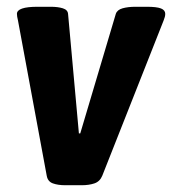

<svg xmlns="http://www.w3.org/2000/svg" viewBox="-20 -545 508 567"><path d="M173 2Q151 2 136 -3.5Q121 -9 118 -26L33 -485Q30 -497 30 -504Q30 -525 91 -525H130Q151 -525 165.5 -520.5Q180 -516 181 -504L213 -151H217L322 -504Q326 -516 342 -520.5Q358 -525 380 -525H414Q443 -525 455.5 -520Q468 -515 468 -504Q468 -496 463 -484L282 -26Q275 -9 259 -3.5Q243 2 221 2Z"/></svg>

Font: Asap Semi Condensed Semi Condensed Regular
Style: Bold Italic
Weight: 700
Width: 4
Italic angle: -6°
Designer: Pablo Cosgaya
Foundry: Omnibus-Type
Version: Version 3.001; ttfautohint (v1.8.4.7-5d5b)